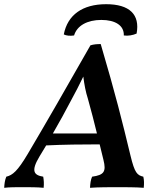

<svg xmlns="http://www.w3.org/2000/svg" viewBox="-50 -892 763 915"><path d="M303 -723C317 -770 366 -797 433 -797C500 -797 542 -770 540 -723C560 -720 583 -724 601 -732C618 -823 567 -872 456 -872C343 -872 272 -821 254 -728C265 -722 284 -720 303 -723ZM633 -50C604 -57 592 -67 572 -150C533 -312 500 -445 430 -682C414 -682 397 -681 381 -676C261 -465 169 -305 82 -158C34 -77 10 -57 -20 -50C-27 -33 -29 -16 -30 3C-3 0 23 0 57 0C89 0 129 0 158 3C160 -16 159 -33 156 -50C112 -57 96 -76 138 -146L170 -199C250 -203 344 -204 425 -204L443 -130C457 -74 446 -58 389 -50C382 -35 380 -17 379 3C419 0 477 0 511 0C541 0 600 0 635 3C637 -16 637 -34 633 -50ZM202 -256C233 -309 262 -363 290 -416C312 -456 324 -480 347 -527C352 -488 358 -455 369 -421C384 -366 399 -311 412 -256Z"/></svg>

Font: Vollkorn Semibold
Style: Italic
Weight: 600
Italic angle: -11°
Designer: Friedrich Althausen
Foundry: Friedrich Althausen
Version: Version 4.015;PS 004.015;hotconv 1.0.88;makeotf.lib2.5.64775